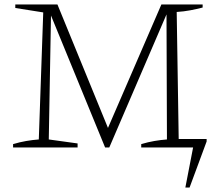

<svg xmlns="http://www.w3.org/2000/svg" viewBox="-20 -665 991 866"><path d="M912 -27 835 181H816L851 0H617V-15Q647 -24 676 -29Q705 -34 733 -36L731 -600L473 0H454L210 -595L200 -36L330 -18V0H39V-15Q69 -24 98 -29Q127 -34 155 -36L175 -609L49 -629V-645H239L467 -88L708 -645H894V-631Q867 -624 838 -618.5Q809 -613 777 -611L786 -38H912Z"/></svg>

Font: Piazzolla ExtraLight
Style: Regular
Weight: 200
Designer: Juan Pablo del Peral
Foundry: Huerta Tipografica
Version: Version 1.330